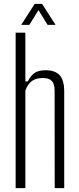

<svg xmlns="http://www.w3.org/2000/svg" viewBox="-20 -968 408 988"><path d="M60.5 0V-800H110.5V-549H123Q138 -579 158.2 -592.8Q178.5 -606.5 214.5 -606.5Q265 -606.5 287.8 -580Q310.5 -553.5 310.5 -498V0H261.5L261 -501Q261 -536 247 -551.2Q233 -566.5 201 -566.5Q164.5 -566.5 143.2 -550.5Q122 -534.5 110.5 -501.5V0ZM89 -840 158.5 -948H196.5L266 -840H225L178 -916L131 -840Z"/></svg>

Font: Big Shoulders Text ExtraLight
Style: Regular
Weight: 250
Version: Version 2.002